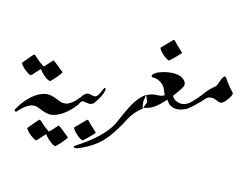

<svg xmlns="http://www.w3.org/2000/svg" viewBox="-118 -916 1726 1318"><g transform="rotate(15 744.5 -257.0)"><path d="M46.4 -350.6Q62 -368.7 65.4 -369.6Q71.3 -369.1 80.1 -360.4Q112.8 -329.1 147.9 -307.1Q150.4 -307.1 165.5 -324.2Q200.7 -364.7 204.6 -365.2Q232.4 -345.2 266.6 -316.4L282.7 -304.2Q282.7 -295.4 276.4 -288.1Q247.6 -250 219.2 -223.1Q204.1 -217.3 166.5 -250.5Q146 -268.6 138.7 -280.3Q135.7 -285.2 134.3 -285.2Q132.8 -284.7 111.8 -260.7Q84 -228.5 81.1 -227.5Q74.2 -224.1 61 -232.4Q21.5 -255.9 -1 -288.6Q-2.4 -292 1.5 -296.9Z M260.7 -1.5ZM260.7 -1.5Q242.2 -2.4 218.3 -12.2Q180.2 -29.3 164.1 -30.3Q113.3 -35.2 49.3 40Q39.1 42 37.1 41Q31.2 35.2 35.2 26.9Q66.4 -32.2 115.2 -77.1Q175.3 -129.9 231.4 -129.9Q244.6 -129.9 262.7 -124L305.7 -64.5ZM46.9 45.9Z M291 127.4ZM197.3 71.8Q212.9 53.7 216.3 52.7Q222.2 53.2 231 62Q263.7 93.3 298.8 115.2Q301.3 115.2 316.4 98.1Q351.6 57.6 355.5 57.1Q383.3 77.1 417.5 106L433.6 118.2Q433.6 127 427.2 134.3Q398.4 172.4 370.1 199.2Q355 205.1 317.4 171.9Q296.9 153.8 289.6 142.1Q286.6 137.2 285.2 137.2Q283.7 137.7 262.7 161.6Q234.9 193.8 231.9 194.8Q225.1 198.2 211.9 189.9Q172.4 166.5 149.9 133.8Q148.4 130.4 152.3 125.5Z M485.4 4.9ZM449.7 -123 444.3 -114.7Q418.5 -79.1 390.1 -54.7Q335 -6.8 283.2 -0.5Q272.9 1 260.7 -1L229.5 -67.9L260.7 -125.5Q274.4 -122.1 291.5 -114.7Q324.2 -100.6 338.9 -99.6Q354.5 -98.1 371.6 -103Q403.3 -117.7 427.2 -144L445.8 -166Q457 -175.8 459.5 -173.8Q466.8 -169.4 465.8 -164.1Q461.9 -145.5 449.7 -123ZM449.7 -123 444.3 -114.7Q418.5 -79.1 390.1 -54.7Q335 -6.8 283.2 -0.5Q272.9 1 260.7 -1L229.5 -67.9L260.7 -125.5Q274.4 -122.1 291.5 -114.7Q324.2 -100.6 338.9 -99.6Q354.5 -98.1 371.6 -103Q403.3 -117.7 427.2 -144L445.8 -166Q457 -175.8 459.5 -173.8Q466.8 -169.4 465.8 -164.1Q461.9 -145.5 449.7 -123ZM602.1 23.4Z M537.6 43.9ZM459.5 43 531.7 -31.2H538.6Q561 -6.8 607.9 35.2Q612.8 39.1 607.9 45.9Q567.9 88.9 539.6 112.8Q527.8 115.7 500 92.8Q472.2 69.8 459.5 47.9Z M489.3 5.4ZM441.4 -108.9Q445.3 -115.7 448.7 -123.5Q453.6 -136.2 466.8 -144.5Q472.2 -147.9 492.7 -143.6Q536.6 -134.3 552.2 -160.6Q590.3 -212.9 599.1 -256.3Q602.1 -271.5 593.8 -274.4Q587.4 -274.4 572.8 -237.8Q560.1 -206.5 547.4 -201.7Q535.6 -197.3 509.8 -204.1Q492.7 -208.5 480.5 -202.6Q461.4 -192.9 446.3 -165Q442.9 -158.7 439.5 -152.8Z M1249 -263.7ZM878.9 -300.3Q836.9 -275.4 794.9 -203.1Q778.3 -172.9 730.5 -64.5Q694.3 18.6 565.4 116.2Q554.7 124 518.6 148.4Q502.9 158.2 490.2 168.9L492.2 171.9Q492.2 171.9 492.2 174.8Q493.2 177.7 494.1 177.7Q511.7 177.7 516.6 175.8Q641.6 126 707 39.1Q754.9 -23.4 793.9 -100.6Q825.2 -163.1 879.4 -203.1L898.4 -253.9Z M890.6 -640.1 962.9 -714.4H969.7Q991.2 -689.9 1038.1 -647.9Q1043.9 -644 1038.1 -637.2Q999 -594.2 970.7 -570.3Q959 -567.4 930.7 -590.3Q902.3 -613.3 890.6 -635.3Z M1120.1 -150.9ZM1019.5 -297.9Q956.1 -227.5 911.1 -217.8Q902.3 -215.8 877.9 -208L871.1 -251L877.9 -297.9Q911.1 -319.3 956.1 -319.3Q984.4 -319.3 1002 -331.1Q999 -336.9 984.4 -372.1Q969.7 -407.2 927.7 -422.9Q913.1 -428.7 895.5 -428.7H887.7Q883.8 -432.6 880.9 -434.6Q880.9 -446.3 893.6 -456.1L901.4 -461.9Q908.2 -465.8 911.1 -467.8Q964.8 -491.2 1019.5 -493.2Q1069.3 -495.1 1097.7 -469.7Q1113.3 -458 1115.2 -436.5Q1115.2 -432.6 1112.3 -422.9Q1103.5 -403.3 1080.1 -372.1Q1072.3 -360.4 1052.7 -335Z M1179.2 -284.7Q1109.4 -243.7 1058.6 -272.9Q1043.5 -281.7 1020 -317.9L1006.3 -340.3L1012.2 -365.7L1049.3 -361.8Q1054.2 -344.2 1062.5 -334.5Q1075.7 -319.8 1082.5 -315.9Q1143.6 -283.7 1197.3 -340.8Q1201.7 -346.2 1204.1 -349.1Q1222.7 -366.7 1241.7 -391.1L1252.4 -404.8Q1282.2 -448.2 1328.1 -484.4Q1329.6 -485.4 1333.5 -497.6Q1346.2 -537.1 1358.9 -555.7Q1369.1 -570.3 1379.9 -554.2Q1408.7 -510.3 1440.9 -477.5Q1450.7 -467.3 1450.7 -462.9Q1450.7 -447.3 1426.3 -414.6Q1405.8 -387.2 1393.1 -383.3Q1378.9 -378.9 1363.8 -386.2Q1315.9 -408.7 1286.1 -388.2Q1285.2 -386.2 1246.6 -346.2Q1216.8 -314.9 1179.2 -284.7Z"/></g></svg>

Font: Jameel Khushkhati
Style: Regular
Weight: 400
Version: Version 3.5